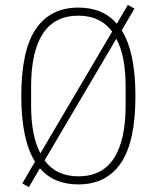

<svg xmlns="http://www.w3.org/2000/svg" viewBox="-20 -741 640 784"><path d="M300 12Q199 12 143 -54L98 23L71 8L123 -81Q67 -170 67 -349Q67 -536 126.5 -623Q186 -710 300 -710Q401 -710 457 -644L502 -721L529 -706L477 -617Q533 -528 533 -349Q533 -162 473.5 -75Q414 12 300 12ZM107 -311Q107 -185 145 -115L438 -612Q390 -677 300 -677Q203 -677 155 -603.5Q107 -530 107 -387ZM300 -21Q397 -21 445 -94.5Q493 -168 493 -311V-387Q493 -513 455 -583L162 -86Q210 -21 300 -21Z"/></svg>

Font: IBM Plex Mono ExtraLight
Style: Regular
Weight: 200
Monospace: yes
Designer: Mike Abbink, Paul van der Laan, Pieter van Rosmalen
Foundry: Bold Monday
Version: Version 2.3